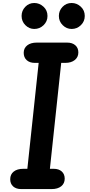

<svg xmlns="http://www.w3.org/2000/svg" viewBox="-20 -1296 617 1316"><path d="M125.5 0Q90.5 0 70.2 -18.2Q50 -36.5 50 -67.5Q50 -101 74 -120Q98 -139 140 -139H167.5L245 -865H218Q184 -865 163.2 -883.5Q142.5 -902 142.5 -934Q142.5 -966 166.5 -985Q190.5 -1004 232 -1004H440.5Q475.5 -1004 496.2 -985.8Q517 -967.5 517 -936.5Q517 -904.5 492.8 -884.8Q468.5 -865 427.5 -865H399.5L322 -139H348Q383 -139 403.2 -120.8Q423.5 -102.5 423.5 -71.5Q423.5 -38.5 399.5 -19.2Q375.5 0 333.5 0ZM471 -1097.5Q436 -1097.5 409.8 -1123.5Q383.5 -1149.5 383.5 -1186.5Q383.5 -1223 408.8 -1249.2Q434 -1275.5 471 -1275.5Q506.5 -1275.5 533.8 -1250.2Q561 -1225 561 -1186.5Q561 -1149.5 534.5 -1123.5Q508 -1097.5 471 -1097.5ZM215 -1097.5Q180 -1097.5 154 -1123.5Q128 -1149.5 128 -1186.5Q128 -1223 153.2 -1249.2Q178.5 -1275.5 215 -1275.5Q250.5 -1275.5 278 -1250.2Q305.5 -1225 305.5 -1186.5Q305.5 -1149.5 278.8 -1123.5Q252 -1097.5 215 -1097.5Z"/></svg>

Font: Edu SA Hand
Style: Bold
Weight: 700
Designer: Tina and Corey Anderson, Eben Sorkin, Mirko Velimirovic
Foundry: Google for Education
Version: Version 2.000